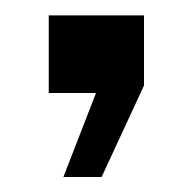

<svg xmlns="http://www.w3.org/2000/svg" viewBox="-20 -124 257 256"><path d="M64.5 112 108 0H45V-103.5H172V-10L115.5 112Z"/></svg>

Font: Big Shoulders Stencil Display SemiBold
Style: Regular
Weight: 600
Designer: Patric King
Foundry: XO Type Co
Version: Version 1.000